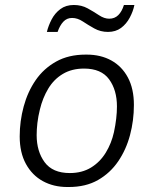

<svg xmlns="http://www.w3.org/2000/svg" viewBox="-20 -740 618 770"><path d="M250 10Q195 10 152 -13.5Q109 -37 84 -82.5Q59 -128 59 -193Q59 -254 75 -313Q91 -372 123 -418.5Q155 -465 205 -493Q255 -521 323 -521H328Q384 -521 426.5 -497.5Q469 -474 493 -429Q517 -384 517 -319Q517 -257 501.5 -198.5Q486 -140 454 -93Q422 -46 373 -18Q324 10 256 10ZM260 -46Q309 -46 345 -68Q381 -90 404 -127.5Q427 -165 437 -210Q443 -238 446 -264Q449 -290 449 -313Q449 -379 417.5 -422Q386 -465 317 -465Q268 -465 232 -443.5Q196 -422 173.5 -384.5Q151 -347 140 -301Q133 -273 130 -247Q127 -221 127 -198Q127 -133 159 -89.5Q191 -46 260 -46ZM168 -612Q174 -637 187 -662Q200 -687 222 -703.5Q244 -720 276 -720Q307 -720 331.5 -706.5Q356 -693 377 -679Q398 -665 418 -665Q440 -665 454.5 -679.5Q469 -694 477 -720H519Q514 -695 500.5 -669.5Q487 -644 465.5 -628Q444 -612 413 -612Q383 -612 358 -626Q333 -640 312 -654Q291 -668 269 -668Q248 -668 234 -653Q220 -638 211 -612Z"/></svg>

Font: Chivo Medium ExtraLight
Style: Italic
Weight: 250
Italic angle: -8.05°
Version: Version 2.002